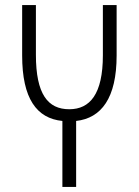

<svg xmlns="http://www.w3.org/2000/svg" viewBox="-20 -734 544 754"><path d="M225 0H279V-259C378 -270 438 -349 438 -516V-714H384V-517C384 -364 333 -305 252 -305C168 -305 121 -364 121 -519V-714H67V-516C67 -347 124 -269 225 -259Z"/></svg>

Font: Noto Sans Georgian ExtraCondensed Light
Style: Regular
Weight: 300
Width: 2
Designer: Monotype Design Team, Akaki Razmadze
Foundry: Google LLC
Version: Version 2.005